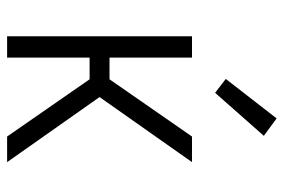

<svg xmlns="http://www.w3.org/2000/svg" viewBox="-149 -649 798 540"><g transform="rotate(90 250.0 -379.0)"><path d="M82 0V-520H142V-288H203L364 -520H436L253 -260L436 0H364L203 -232H142V0ZM241 -585 202 -615 313 -758 362 -722Z"/></g></svg>

Font: Iosevka Term Curly Light
Style: Regular
Weight: 300
Designer: Belleve Invis
Foundry: Belleve Invis
Version: Version 32.3.0